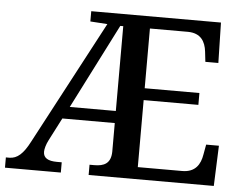

<svg xmlns="http://www.w3.org/2000/svg" viewBox="-51 -776 1065 839"><g transform="rotate(5 481.5 -357.0)"><path d="M0 0H245V-45H224C185 -45 164 -57 164 -84C164 -96 169 -116 180 -137L231 -236H461V-110C460 -58 430 -45 388 -45H367V0H916L923 -177H867L859 -133C852 -89 830 -53 773 -53H578V-347H818V-399H578V-661H746C801 -660 822 -626 827 -581L832 -537H889L885 -714H316V-669L391 -664L104 -123C76 -69 50 -45 15 -45H0ZM259 -289 448 -661H461V-289Z"/></g></svg>

Font: Noto Serif Yezidi Medium
Style: Regular
Weight: 500
Designer: Dalton Maag Ltd
Foundry: Dalton Maag Ltd
Version: Version 1.001